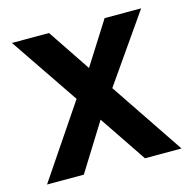

<svg xmlns="http://www.w3.org/2000/svg" viewBox="-83 -602 680 684"><g transform="rotate(-15 257.0 -260.0)"><path d="M370.1 0 252.9 -173.8 144.5 0H8.8L189.5 -267.6L18.6 -519.5H155.3L260.7 -362.3L360.4 -519.5H495.1L322.3 -271.5L504.9 0Z"/></g></svg>

Font: Altinn-DIN Exp
Style: DINExp-Bold
Weight: 700
Width: 7
Designer: Charles Nix
Foundry: Altinn
Version: Version 2.00